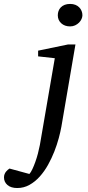

<svg xmlns="http://www.w3.org/2000/svg" viewBox="-149 -718 442 967"><path d="M160.2 -80.1Q155.8 -55.2 147 -22.5Q138.2 10.3 124.8 44.7Q111.3 79.1 93 112.1Q74.7 145 51.3 171.1Q27.8 197.3 -0.5 213.1Q-28.8 229 -62 229Q-93.8 229 -111.3 213.9Q-128.9 198.7 -128.9 175.8Q-128.9 166.5 -126 159.2Q-123 151.9 -118.7 146.5Q-114.3 141.1 -109.6 137.2Q-105 133.3 -101.1 130.9L-1 158.2Q6.3 150.4 13.9 134.3Q21.5 118.2 28.8 97.9Q36.1 77.6 42 55.2Q47.9 32.7 51.8 12.2L127 -424.8L43 -434.1V-462.9L193.8 -494.1H231ZM266.1 -641.1Q266.1 -632.3 261.7 -622.3Q257.3 -612.3 249 -604Q240.7 -595.7 229.2 -590.3Q217.8 -585 204.1 -585Q176.8 -585 159.4 -600.8Q142.1 -616.7 142.1 -641.1Q142.1 -652.3 145.8 -662.6Q149.4 -672.9 157.2 -680.9Q165 -689 176.8 -693.6Q188.5 -698.2 204.1 -698.2Q219.2 -698.2 230.7 -693.6Q242.2 -689 250 -680.9Q257.8 -672.9 262 -662.6Q266.1 -652.3 266.1 -641.1Z"/></svg>

Font: Charis SIL CyrE
Style: Italic
Weight: 400
Italic angle: -11°
Foundry: SIL International
Version: Version 5.000